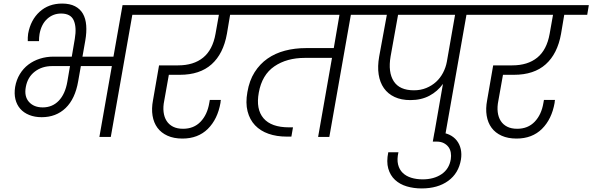

<svg xmlns="http://www.w3.org/2000/svg" viewBox="-20 -769 3326 1078"><path d="M220 -166Q274 -166 310 -203.5Q346 -241 358 -310L373 -398H273Q216 -398 175.5 -367Q135 -336 125 -281Q115 -228 142.5 -197Q170 -166 220 -166ZM214 -111Q175 -111 144 -123.5Q113 -136 93.5 -158.5Q74 -181 66.5 -212Q59 -243 65 -281Q72 -321 91.5 -353Q111 -385 139.5 -406.5Q168 -428 204 -439.5Q240 -451 281 -451H383L400 -551Q411 -616 394 -654.5Q377 -693 323 -693Q278 -693 245 -663Q212 -633 202 -578Q199 -560 199 -538H136Q135 -558 138 -580Q152 -657 202.5 -703Q253 -749 329 -749Q372 -749 401 -734Q430 -719 445.5 -692Q461 -665 464 -626.5Q467 -588 459 -542L443 -451H617L668 -740H873L864 -686H723L602 0H538L608 -398H434L419 -313Q402 -214 348.5 -162.5Q295 -111 214 -111Z M816 -740H1410L1401 -686H1272L1254 -579Q1234 -467 1168 -408Q1102 -349 990 -349H928L902 -203Q895 -169 898.5 -140Q902 -111 915.5 -90Q929 -69 952 -57.5Q975 -46 1008 -46Q1068 -46 1106 -85.5Q1144 -125 1155 -191L1158 -208H1220Q1219 -203 1218.5 -199Q1218 -195 1218 -192Q1202 -100 1147 -45.5Q1092 9 1004 9Q956 9 920.5 -7Q885 -23 864 -51.5Q843 -80 836.5 -119.5Q830 -159 839 -206L873 -402H980Q1067 -402 1120.5 -445.5Q1174 -489 1190 -579L1209 -686H806Z M1352 -740H2100L2090 -686H1950L1829 0H1766L1844 -444H1692Q1590 -444 1520.5 -396.5Q1451 -349 1433 -249Q1416 -156 1459.5 -105Q1503 -54 1603 -54H1625L1616 -2H1590Q1533 -2 1487.5 -18Q1442 -34 1412 -65.5Q1382 -97 1370 -144Q1358 -191 1369 -252Q1380 -317 1409.5 -363.5Q1439 -410 1482 -440Q1525 -470 1580 -484.5Q1635 -499 1698 -499H1854L1886 -686H1342Z M2304 -262Q2342 -262 2373.5 -275Q2405 -288 2428.5 -309.5Q2452 -331 2467.5 -360.5Q2483 -390 2489 -423L2535 -686H2215L2173 -452Q2158 -364 2190.5 -313Q2223 -262 2304 -262ZM2042 -740H2749L2739 -686H2599L2478 0H2415L2467 -298Q2437 -256 2391 -231.5Q2345 -207 2284 -207Q2233 -207 2195.5 -224.5Q2158 -242 2135.5 -274Q2113 -306 2106 -351Q2099 -396 2109 -452L2152 -686H2032Z M2347 289Q2303 289 2264 277.5Q2225 266 2198 241Q2171 216 2160 177.5Q2149 139 2160 86H2217Q2208 126 2215 154.5Q2222 183 2241 201.5Q2260 220 2289 229Q2318 238 2353 238Q2416 238 2459 209Q2502 180 2511 125Q2514 106 2511 88Q2508 70 2498 56.5Q2488 43 2471.5 34.5Q2455 26 2431 26H2410L2419 -25H2441Q2476 -25 2502 -13Q2528 -1 2544.5 20Q2561 41 2567 68.5Q2573 96 2568 127Q2555 204 2496.5 246.5Q2438 289 2347 289Z M2692 -740H3286L3277 -686H3148L3130 -579Q3110 -467 3044 -408Q2978 -349 2866 -349H2804L2778 -203Q2771 -169 2774.5 -140Q2778 -111 2791.5 -90Q2805 -69 2828 -57.5Q2851 -46 2884 -46Q2944 -46 2982 -85.5Q3020 -125 3031 -191L3034 -208H3096Q3095 -203 3094.5 -199Q3094 -195 3094 -192Q3078 -100 3023 -45.5Q2968 9 2880 9Q2832 9 2796.5 -7Q2761 -23 2740 -51.5Q2719 -80 2712.5 -119.5Q2706 -159 2715 -206L2749 -402H2856Q2943 -402 2996.5 -445.5Q3050 -489 3066 -579L3085 -686H2682Z"/></svg>

Font: SVN-Poppins Light
Style: Italic
Weight: 300
Italic angle: -10°
Designer: Ninad Kale (Devanagari), Jonny Pinhorn (Latin)
Foundry: Indian Type Foundry
Version: Version 3.002 2017; ttfautohint (v1.8.3)